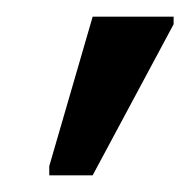

<svg xmlns="http://www.w3.org/2000/svg" viewBox="-20 -786 228 230"><path d="M39 -576V-587L91 -766H188V-757L91 -576Z"/></svg>

Font: Noto Sans ExtraCondensed
Style: Regular
Weight: 400
Width: 2
Designer: Monotype Design Team
Foundry: Monotype Imaging Inc.
Version: Version 2.013